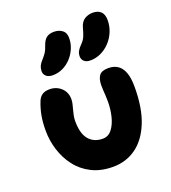

<svg xmlns="http://www.w3.org/2000/svg" viewBox="-151 -949 956 1071"><g transform="rotate(-20 327.5 -413.5)"><path d="M337 10Q264 10 210 -17.5Q156 -45 121 -91Q86 -137 68.5 -193.5Q51 -250 51 -308Q51 -359 58.5 -398Q66 -437 80 -472Q88 -494 104.5 -506Q121 -518 150 -518Q190 -518 218 -492Q246 -466 246 -425Q246 -410 242.5 -396Q239 -382 235 -367Q231 -352 227.5 -335.5Q224 -319 224 -301Q224 -266 231 -239Q238 -212 252.5 -194Q267 -176 288 -166.5Q309 -157 336 -157Q369 -157 390.5 -184.5Q412 -212 422.5 -254.5Q433 -297 433 -342Q433 -362 432 -378Q431 -394 430 -408.5Q429 -423 429 -439Q429 -476 443.5 -496.5Q458 -517 498 -517Q531 -517 554 -501.5Q577 -486 589 -453.5Q601 -421 601 -369Q601 -243 567 -159Q533 -75 473.5 -32.5Q414 10 337 10ZM421 -591Q396 -591 383.5 -603Q371 -615 371 -632Q371 -650 378.5 -663.5Q386 -677 402 -693Q420 -711 428 -731Q436 -751 443 -778Q452 -810 473.5 -823.5Q495 -837 522 -837Q553 -837 570 -820.5Q587 -804 587 -770Q587 -734 573.5 -701.5Q560 -669 536.5 -644Q513 -619 483 -605Q453 -591 421 -591ZM195 -585Q170 -585 156 -597.5Q142 -610 143 -630Q144 -647 150 -659.5Q156 -672 170 -687Q185 -704 194 -717.5Q203 -731 210 -753Q221 -786 238 -798.5Q255 -811 282 -811Q313 -811 333 -794.5Q353 -778 351 -744Q350 -714 337.5 -685.5Q325 -657 304 -634.5Q283 -612 255 -598.5Q227 -585 195 -585Z"/></g></svg>

Font: Shantell Sans ExtraBold
Style: Regular
Weight: 800
Designer: Stephen Nixon, Anya Danilova, Shantell Martin
Foundry: Arrow Type
Version: Version 1.011;[c5ecc13dd]